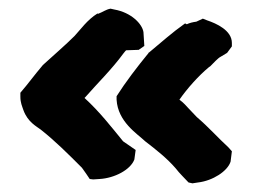

<svg xmlns="http://www.w3.org/2000/svg" viewBox="-20 -472 591 443"><path d="M27 -249C27 -235 31 -227 34 -218C44 -190 65 -180 74 -173C107 -147 137 -117 169 -85C176 -75 182 -67 187 -59L195 -58L210 -59C244 -61 281 -80 290 -104L293 -126L264 -146C237 -179 210 -214 175 -246L177 -248C204 -279 238 -312 265 -349C268 -353 270 -355 271 -356C281 -356 291 -357 300 -357L313 -366L311 -398C308 -417 283 -443 244 -450L235 -452C224 -450 217 -444 206 -440L205 -441C181 -426 166 -404 152 -389C131 -368 103 -344 79 -322C57 -296 46 -280 27 -258ZM249 -242C252 -191 296 -164 315 -146C341 -126 365 -107 385 -84C395 -71 405 -62 415 -51L424 -49L437 -51C471 -55 505 -77 512 -99L515 -123L507 -132C484 -153 461 -179 434 -202L415 -222C409 -228 405 -234 394 -242C412 -268 438 -297 462 -317L463 -318H464C474 -328 483 -338 489 -341L504 -350L515 -365V-373C515 -402 479 -418 458 -425L448 -429L433 -422C425 -421 417 -419 411 -416L407 -418C376 -396 353 -375 324 -351H323V-350C296 -317 270 -283 249 -250Z"/></svg>

Font: Hussar Pisanka
Style: Blk
Weight: 700
Designer: Robert Jablonski
Foundry: Cannot Into Space Fonts
Version: Version 1.070